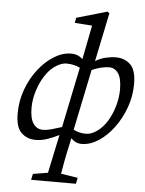

<svg xmlns="http://www.w3.org/2000/svg" viewBox="-63 -790 814 1080"><g transform="rotate(5 344.0 -250.0)"><path d="M160 14Q111 14 78.5 -17Q46 -48 46 -126Q46 -197 70 -262Q94 -327 133.5 -377.5Q173 -428 221 -457.5Q269 -487 317 -487Q357 -487 382 -461L420 -654L322 -661L327 -690L499 -740L511 -732L454 -457Q483 -474 512.5 -481Q542 -488 570 -488Q619 -488 651.5 -457Q684 -426 684 -347Q684 -278 660.5 -213.5Q637 -149 598.5 -97.5Q560 -46 513 -16Q466 14 419 14Q384 14 359 -13Q348 35 338 85.5Q328 136 319 191L414 206L407 240H154L161 206L245 192L291 -25Q257 -8 224.5 3Q192 14 160 14ZM121 -165Q121 -104 141 -75Q161 -46 195 -46Q216 -46 243.5 -53.5Q271 -61 301 -71L302 -73L372 -412Q339 -429 295 -429Q270 -429 240 -411Q210 -393 187 -362Q157 -322 139 -268.5Q121 -215 121 -165ZM536 -429Q517 -429 491.5 -423Q466 -417 439 -405L368 -62Q399 -45 439 -45Q467 -45 498.5 -66.5Q530 -88 554 -125Q579 -164 593.5 -213.5Q608 -263 608 -309Q608 -371 588.5 -400Q569 -429 536 -429Z"/></g></svg>

Font: Source Serif Pro
Style: Italic
Weight: 400
Italic angle: -12°
Designer: Frank Grießhammer
Foundry: Adobe Systems Incorporated
Version: Version 3.001;hotconv 1.0.111;makeotfexe 2.5.65597